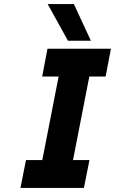

<svg xmlns="http://www.w3.org/2000/svg" viewBox="-20 -918 562 938"><path d="M289 -660H439L314 -20H164ZM107 -136H417L390 0H80ZM212 -680H522L496 -544H186ZM213 -898H341L424 -719H312Z"/></svg>

Font: Teachers[wght] Italic
Style: Regular
Weight: 400
Designer: Alfredo Marco Pradil & Chank Diesel
Version: Version 1.000;Glyphs 3.1.2 (3151)